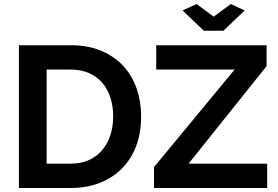

<svg xmlns="http://www.w3.org/2000/svg" viewBox="-20 -935 1383 955"><path d="M958 -915 1043 -852 1128 -915 1197 -883 1091 -782H994L888 -883ZM746 -104 1147 -589H757V-710H1306V-606L918 -121H1309V0H746ZM74 0V-710H332Q419 -710 484.5 -682Q550 -654 594 -606Q638 -558 660 -493.5Q682 -429 682 -356Q682 -275 657.5 -209.5Q633 -144 587 -97.5Q541 -51 476.5 -25.5Q412 0 332 0ZM543 -356Q543 -407 529 -450Q515 -493 488 -524Q461 -555 421.5 -572Q382 -589 332 -589H212V-121H332Q383 -121 422.5 -139Q462 -157 488.5 -188.5Q515 -220 529 -263Q543 -306 543 -356Z"/></svg>

Font: PTCRaleway
Style: Bold
Weight: 700
Designer: Matt McInerney, Pablo Impallari, Rodrigo Fuenzalida
Foundry: Matt McInerney, Pablo Impallari, Rodrigo Fuenzalida
Version: Version 3.000g; ttfautohint (v1.5) -l 8 -r 28 -G 28 -x 14 -D